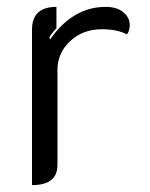

<svg xmlns="http://www.w3.org/2000/svg" viewBox="-20 -529 435 558"><path d="M147 -326V-50Q147 -20 128.5 -5.5Q110 9 73 9V-443Q73 -509 144 -509V-447Q129 -431 123 -419L126 -415Q192 -509 287 -509Q320 -509 338.5 -493.5Q357 -478 357 -456Q357 -440 349 -429Q321 -444 276 -444Q221 -444 184 -409.5Q147 -375 147 -326Z"/></svg>

Font: K2D Light
Style: Regular
Weight: 300
Designer: Katatrad Aksorn Co.,Ltd.
Foundry: Cadson Demak Co.,Ltd.
Version: Version 1.000; ttfautohint (v1.6)